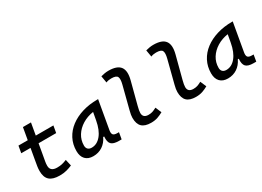

<svg xmlns="http://www.w3.org/2000/svg" viewBox="-19 -1451 2968 2171"><g transform="rotate(-30 1465.0 -366.0)"><path d="M316.9 9.8Q227.1 9.8 184.8 -28.6Q142.6 -66.9 142.6 -147.9Q142.6 -178.2 147 -207Q151.4 -235.8 160.6 -287.1L185.1 -426.8H64L80.1 -517.6H201.2L228.5 -673.8H333.5L306.2 -517.6H536.1L520 -426.8H290L265.6 -287.1Q257.3 -238.3 252.2 -211.9Q247.1 -185.5 247.1 -157.7Q247.1 -83 335.9 -83Q371.6 -83 398.4 -88.9Q425.3 -94.7 462.4 -109.9L481.4 -26.4Q446.3 -11.2 407 -0.7Q367.7 9.8 316.9 9.8Z M755.4 10.3Q689 10.3 652.8 -27.8Q616.7 -65.9 616.7 -135.3Q616.7 -223.1 654.1 -294.7Q691.4 -366.2 758.8 -417Q826.2 -467.8 916.5 -495.1Q1006.8 -522.5 1112.8 -522.5H1122.6L1058.1 -154.8Q1051.3 -115.7 1064.2 -98.1Q1077.1 -80.6 1120.1 -80.6H1140.1L1125.5 4.9H1090.8Q1019 4.9 991.7 -23.9Q964.4 -52.7 970.7 -122.6H958Q928.2 -59.1 875.7 -24.4Q823.2 10.3 755.4 10.3ZM787.1 -82.5Q857.4 -82.5 909.7 -146Q961.9 -209.5 982.9 -325.7L1001 -425.3Q920.9 -413.1 857.7 -374.3Q794.4 -335.4 757.8 -277.1Q721.2 -218.8 721.2 -147.5Q721.2 -116.2 738.5 -99.4Q755.9 -82.5 787.1 -82.5Z M1510.3 9.8Q1429.2 9.8 1390.9 -27.6Q1352.5 -64.9 1352.5 -143.6Q1352.5 -178.2 1366.7 -231.9L1442.4 -527.3Q1459.5 -593.8 1446 -622.3Q1432.6 -650.9 1367.2 -650.9Q1350.6 -650.9 1333.3 -648.2Q1315.9 -645.5 1298.8 -638.2L1283.7 -727.1Q1308.1 -733.9 1333 -738Q1357.9 -742.2 1382.8 -742.2Q1496.1 -742.2 1536.4 -688Q1576.7 -633.8 1547.4 -521.5L1471.7 -231.9Q1457 -176.8 1457 -147.9Q1457 -83 1529.3 -83Q1559.1 -83 1581.5 -90.3Q1604 -97.7 1635.3 -114.7L1668.9 -36.1Q1634.8 -16.6 1596.9 -3.4Q1559.1 9.8 1510.3 9.8Z M2096.2 9.8Q2015.1 9.8 1976.8 -27.6Q1938.5 -64.9 1938.5 -143.6Q1938.5 -178.2 1952.6 -231.9L2028.3 -527.3Q2045.4 -593.8 2032 -622.3Q2018.6 -650.9 1953.1 -650.9Q1936.5 -650.9 1919.2 -648.2Q1901.9 -645.5 1884.8 -638.2L1869.6 -727.1Q1894 -733.9 1918.9 -738Q1943.8 -742.2 1968.8 -742.2Q2082 -742.2 2122.3 -688Q2162.6 -633.8 2133.3 -521.5L2057.6 -231.9Q2043 -176.8 2043 -147.9Q2043 -83 2115.2 -83Q2145 -83 2167.5 -90.3Q2189.9 -97.7 2221.2 -114.7L2254.9 -36.1Q2220.7 -16.6 2182.9 -3.4Q2145 9.8 2096.2 9.8Z M2513.2 10.3Q2446.8 10.3 2410.6 -27.8Q2374.5 -65.9 2374.5 -135.3Q2374.5 -223.1 2411.9 -294.7Q2449.2 -366.2 2516.6 -417Q2584 -467.8 2674.3 -495.1Q2764.6 -522.5 2870.6 -522.5H2880.4L2815.9 -154.8Q2809.1 -115.7 2822 -98.1Q2835 -80.6 2877.9 -80.6H2897.9L2883.3 4.9H2848.6Q2776.9 4.9 2749.5 -23.9Q2722.2 -52.7 2728.5 -122.6H2715.8Q2686 -59.1 2633.5 -24.4Q2581.1 10.3 2513.2 10.3ZM2544.9 -82.5Q2615.2 -82.5 2667.5 -146Q2719.7 -209.5 2740.7 -325.7L2758.8 -425.3Q2678.7 -413.1 2615.5 -374.3Q2552.2 -335.4 2515.6 -277.1Q2479 -218.8 2479 -147.5Q2479 -116.2 2496.3 -99.4Q2513.7 -82.5 2544.9 -82.5Z"/></g></svg>

Font: Cascadia Code NF
Style: Italic
Weight: 400
Italic angle: -10°
Monospace: yes
Designer: Aaron Bell
Foundry: Saja Typeworks
Version: Version 2404.023; ttfautohint (v1.8.4)